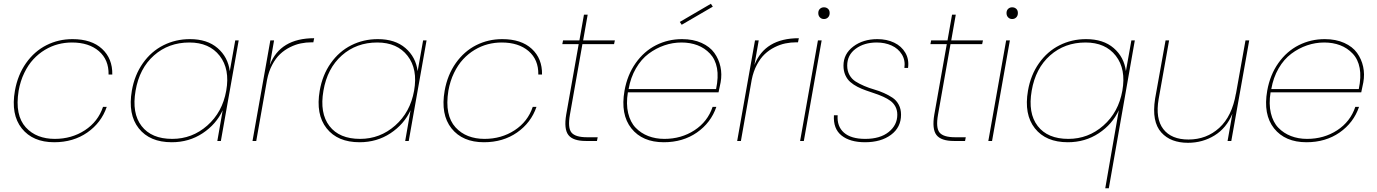

<svg xmlns="http://www.w3.org/2000/svg" viewBox="-20 -757 7393 1031"><path d="M60.1 -270Q75.2 -355 120.1 -418.5Q165 -481.9 229.5 -514.4Q293.9 -546.9 369.1 -546.9Q471.7 -546.9 528.1 -494.6Q584.5 -442.4 583 -356.9H563Q564.5 -436.5 510.7 -482.7Q457 -528.8 366.2 -528.8Q328.1 -528.8 291.7 -519.3Q255.4 -509.8 221.2 -489.3Q187 -468.8 159.2 -438.7Q131.3 -408.7 110.4 -365.5Q89.4 -322.3 80.1 -270Q69.3 -202.6 79.3 -153.8Q89.4 -105 118.4 -73.2Q147.5 -41.5 186.8 -26.4Q226.1 -11.2 273.9 -11.2Q364.7 -11.2 435.5 -57.4Q506.3 -103.5 533.2 -183.1H553.2Q523.9 -97.7 448.7 -45.4Q373.5 6.8 271 6.8Q156.2 6.8 96.9 -67.6Q37.6 -142.1 60.1 -270Z M688 -270Q702.6 -354.5 747.3 -417.7Q792 -481 857.4 -513.9Q922.9 -546.9 1000 -546.9Q1092.8 -546.9 1148.4 -498.8Q1204.1 -450.7 1213.9 -375L1243.2 -540H1261.7L1166 0H1147L1175.8 -165Q1141.1 -89.8 1068.1 -41.5Q995.1 6.8 901.9 6.8Q784.2 6.8 725.1 -67.9Q666 -142.6 688 -270ZM997.1 -528.8Q885.3 -528.8 806.9 -459.5Q728.5 -390.1 708 -270Q687 -149.4 740.2 -80.3Q793.5 -11.2 904.8 -11.2Q1011.7 -11.2 1093 -82.8Q1174.3 -154.3 1194.8 -270Q1215.3 -385.7 1159.7 -457.3Q1104 -528.8 997.1 -528.8Z M1356 0H1335.9L1431.6 -540H1451.7L1428.7 -408.2Q1484.9 -551.8 1667 -551.8L1662.6 -529.8H1653.8Q1623.5 -529.8 1595 -523.9Q1566.4 -518.1 1537.1 -503.4Q1507.8 -488.8 1484.1 -466.6Q1460.4 -444.3 1441.7 -408.9Q1422.9 -373.5 1414.1 -329.1Z M1696.8 -270Q1711.4 -354.5 1756.1 -417.7Q1800.8 -481 1866.2 -513.9Q1931.6 -546.9 2008.8 -546.9Q2101.6 -546.9 2157.2 -498.8Q2212.9 -450.7 2222.7 -375L2252 -540H2270.5L2174.8 0H2155.8L2184.6 -165Q2149.9 -89.8 2076.9 -41.5Q2003.9 6.8 1910.6 6.8Q1793 6.8 1733.9 -67.9Q1674.8 -142.6 1696.8 -270ZM2005.9 -528.8Q1894 -528.8 1815.7 -459.5Q1737.3 -390.1 1716.8 -270Q1695.8 -149.4 1749 -80.3Q1802.2 -11.2 1913.6 -11.2Q2020.5 -11.2 2101.8 -82.8Q2183.1 -154.3 2203.6 -270Q2224.1 -385.7 2168.5 -457.3Q2112.8 -528.8 2005.9 -528.8Z M2367.7 -270Q2382.8 -355 2427.7 -418.5Q2472.7 -481.9 2537.1 -514.4Q2601.6 -546.9 2676.8 -546.9Q2779.3 -546.9 2835.7 -494.6Q2892.1 -442.4 2890.6 -356.9H2870.6Q2872.1 -436.5 2818.4 -482.7Q2764.6 -528.8 2673.8 -528.8Q2635.7 -528.8 2599.4 -519.3Q2563 -509.8 2528.8 -489.3Q2494.6 -468.8 2466.8 -438.7Q2439 -408.7 2418 -365.5Q2397 -322.3 2387.7 -270Q2377 -202.6 2387 -153.8Q2397 -105 2426 -73.2Q2455.1 -41.5 2494.4 -26.4Q2533.7 -11.2 2581.5 -11.2Q2672.4 -11.2 2743.2 -57.4Q2814 -103.5 2840.8 -183.1H2860.8Q2831.5 -97.7 2756.3 -45.4Q2681.2 6.8 2578.6 6.8Q2463.9 6.8 2404.5 -67.6Q2345.2 -142.1 2367.7 -270Z M3020.5 -142.1 3087.4 -520H2999.5L3003.4 -540H3091.3L3115.7 -678.2H3135.7L3111.3 -540H3281.7L3277.3 -520H3107.4L3040.5 -142.1Q3027.8 -70.8 3048.6 -45.4Q3069.3 -20 3132.3 -20H3189.5L3185.5 0H3126.5Q3056.6 0 3032 -32.2Q3007.3 -64.5 3020.5 -142.1Z M3639.6 -528.8Q3592.3 -528.8 3547.4 -513.4Q3502.4 -498 3462.9 -468.5Q3423.3 -439 3394.8 -389.9Q3366.2 -340.8 3355.5 -278.8H3825.2Q3838.9 -343.8 3830.1 -391.1Q3821.3 -438.5 3792.5 -469Q3763.7 -499.5 3724.9 -514.2Q3686 -528.8 3639.6 -528.8ZM3826.7 -183.1Q3797.4 -97.7 3722.2 -45.4Q3647 6.8 3544.4 6.8Q3429.7 6.8 3370.4 -67.6Q3311 -142.1 3333.5 -270Q3348.6 -355 3393.6 -418.5Q3438.5 -481.9 3502.9 -514.4Q3567.4 -546.9 3642.6 -546.9Q3702.1 -546.9 3747.1 -526.6Q3792 -506.3 3815.9 -472.9Q3839.8 -439.5 3848.6 -398.9Q3857.4 -358.4 3849.6 -314.9Q3841.8 -274.9 3838.4 -261.2H3351.6Q3341.3 -198.7 3353 -149.7Q3364.7 -100.6 3393.3 -71Q3421.9 -41.5 3461.2 -26.4Q3500.5 -11.2 3547.4 -11.2Q3638.2 -11.2 3709 -57.4Q3779.8 -103.5 3806.6 -183.1ZM3797.4 -736.8 3807.6 -721.2 3640.6 -624 3630.4 -639.2Z M3958.5 0H3938.5L4034.2 -540H4054.2L4031.2 -408.2Q4087.4 -551.8 4269.5 -551.8L4265.1 -529.8H4256.3Q4226.1 -529.8 4197.5 -523.9Q4168.9 -518.1 4139.6 -503.4Q4110.4 -488.8 4086.7 -466.6Q4063 -444.3 4044.2 -408.9Q4025.4 -373.5 4016.6 -329.1Z M4276.4 0 4372.1 -540H4392.1L4296.4 0ZM4404.3 -654.8Q4391.6 -654.8 4382.8 -663.6Q4374 -672.4 4374 -687Q4374 -701.2 4382.8 -709.5Q4391.6 -717.8 4404.3 -717.8Q4417.5 -717.8 4426.3 -709.7Q4435.1 -701.7 4435.1 -687Q4435.1 -672.4 4426.3 -663.6Q4417.5 -654.8 4404.3 -654.8Z M4818.4 -141.1Q4818.4 -73.2 4764.6 -33.2Q4710.9 6.8 4625 6.8Q4544.4 6.8 4499 -29.3Q4453.6 -65.4 4458 -138.2H4478Q4473.6 -78.6 4511.7 -44.9Q4549.8 -11.2 4626 -11.2Q4706.1 -11.2 4752.2 -48.3Q4798.3 -85.4 4798.3 -141.1Q4798.3 -165.5 4788.3 -184.3Q4778.3 -203.1 4761.7 -215.3Q4745.1 -227.5 4723.4 -237.3Q4701.7 -247.1 4677.7 -255.1Q4653.8 -263.2 4629.9 -271.5Q4606 -279.8 4584.2 -291Q4562.5 -302.2 4545.9 -316.7Q4529.3 -331.1 4519.3 -353.5Q4509.3 -376 4509.3 -404.8Q4509.3 -467.3 4561.8 -507.1Q4614.3 -546.9 4691.4 -546.9Q4741.7 -546.9 4781.2 -528.1Q4820.8 -509.3 4841.6 -473.6Q4862.3 -438 4856 -392.1H4836.4Q4842.3 -433.1 4822.8 -464.8Q4803.2 -496.6 4767.6 -512.7Q4731.9 -528.8 4688 -528.8Q4620.1 -528.8 4574.7 -495.1Q4529.3 -461.4 4529.3 -404.8Q4529.3 -376 4541.7 -354Q4554.2 -332 4574.5 -319.3Q4594.7 -306.6 4620.8 -295.4Q4647 -284.2 4673.8 -276.6Q4700.7 -269 4726.8 -257.3Q4752.9 -245.6 4773.2 -231.9Q4793.5 -218.3 4805.9 -195.1Q4818.4 -171.9 4818.4 -141.1Z M4997.1 -142.1 5064 -520H4976.1L4980 -540H5067.9L5092.3 -678.2H5112.3L5087.9 -540H5258.3L5253.9 -520H5084L5017.1 -142.1Q5004.4 -70.8 5025.1 -45.4Q5045.9 -20 5108.9 -20H5166L5162.1 0H5103Q5033.2 0 5008.5 -32.2Q4983.9 -64.5 4997.1 -142.1Z M5287.1 0 5382.8 -540H5402.8L5307.1 0ZM5415 -654.8Q5402.3 -654.8 5393.6 -663.6Q5384.8 -672.4 5384.8 -687Q5384.8 -701.2 5393.6 -709.5Q5402.3 -717.8 5415 -717.8Q5428.2 -717.8 5437 -709.7Q5445.8 -701.7 5445.8 -687Q5445.8 -672.4 5437 -663.6Q5428.2 -654.8 5415 -654.8Z M5500 -270Q5514.6 -354.5 5559.3 -417.7Q5604 -481 5669.4 -513.9Q5734.9 -546.9 5812 -546.9Q5904.8 -546.9 5960.4 -498.8Q6016.1 -450.7 6025.9 -375L6055.2 -540H6073.7L5934.1 253.9H5915L5987.8 -165Q5953.1 -89.8 5880.1 -41.5Q5807.1 6.8 5713.9 6.8Q5596.2 6.8 5537.1 -67.9Q5478 -142.6 5500 -270ZM5809.1 -528.8Q5697.3 -528.8 5618.9 -459.5Q5540.5 -390.1 5520 -270Q5499 -149.4 5552.2 -80.3Q5605.5 -11.2 5716.8 -11.2Q5823.7 -11.2 5905 -82.8Q5986.3 -154.3 6006.8 -270Q6027.3 -385.7 5971.7 -457.3Q5916 -528.8 5809.1 -528.8Z M6688 -540 6591.8 0H6571.8L6597.7 -146Q6565.9 -69.3 6502 -29.8Q6438 9.8 6358.9 9.8Q6313.5 9.8 6277.6 -3.7Q6241.7 -17.1 6215.8 -45.9Q6189.9 -74.7 6181.4 -119.6Q6172.9 -164.6 6182.6 -227.1L6238.8 -540H6257.8L6201.7 -225.1Q6183.6 -119.6 6226.8 -63.7Q6270 -7.8 6361.8 -7.8Q6458.5 -7.8 6527.1 -70.3Q6595.7 -132.8 6616.7 -254.9V-252.9L6668 -540Z M7090.8 -528.8Q7043.5 -528.8 6998.5 -513.4Q6953.6 -498 6914.1 -468.5Q6874.5 -439 6845.9 -389.9Q6817.4 -340.8 6806.6 -278.8H7276.4Q7290 -343.8 7281.2 -391.1Q7272.5 -438.5 7243.7 -469Q7214.8 -499.5 7176 -514.2Q7137.2 -528.8 7090.8 -528.8ZM7277.8 -183.1Q7248.5 -97.7 7173.3 -45.4Q7098.1 6.8 6995.6 6.8Q6880.9 6.8 6821.5 -67.6Q6762.2 -142.1 6784.7 -270Q6799.8 -355 6844.7 -418.5Q6889.6 -481.9 6954.1 -514.4Q7018.6 -546.9 7093.8 -546.9Q7153.3 -546.9 7198.2 -526.6Q7243.2 -506.3 7267.1 -472.9Q7291 -439.5 7299.8 -398.9Q7308.6 -358.4 7300.8 -314.9Q7293 -274.9 7289.6 -261.2H6802.7Q6792.5 -198.7 6804.2 -149.7Q6815.9 -100.6 6844.5 -71Q6873 -41.5 6912.4 -26.4Q6951.7 -11.2 6998.5 -11.2Q7089.4 -11.2 7160.2 -57.4Q7231 -103.5 7257.8 -183.1Z"/></svg>

Font: SVN-Poppins Thin
Style: Italic
Weight: 100
Italic angle: -10°
Designer: Ninad Kale (Devanagari), Jonny Pinhorn (Latin)
Foundry: Indian Type Foundry
Version: Version 3.002 2017